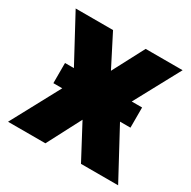

<svg xmlns="http://www.w3.org/2000/svg" viewBox="-125 -649 765 769"><g transform="rotate(30 257.5 -264.0)"><path d="M441.9 -224.6H393.6L514.6 0H342.8L259.8 -156.2L178.2 0H5.4L126.5 -224.6H85.4V-317.9H126.5L13.2 -528.3H186L260.3 -382.8L336.9 -528.3H507.8L394 -317.9H441.9Z"/></g></svg>

Font: Roboto Black
Style: Regular
Weight: 900
Designer: Google
Version: Version 2.134; 2016